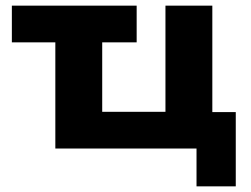

<svg xmlns="http://www.w3.org/2000/svg" viewBox="-20 -526 889 680"><path d="M676 134V0H176V-376H22V-506H464V-376H342V-130H566V-506H732V-129H815V134Z"/></svg>

Font: Nunito Sans 6pt ExtraBold
Style: Regular
Weight: 800
Version: Version 3.101;gftools[0.9.27]